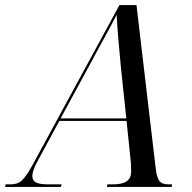

<svg xmlns="http://www.w3.org/2000/svg" viewBox="-80 -734 753 754"><path d="M-60 0H159L162 -10H109C66 -10 47 -19 47 -42C47 -57 54 -77 68 -102L153 -259H417L434 -95C434 -85 435 -71 435 -60C435 -26 412 -10 365 -10H342L340 0H594L596 -10H584C548 -10 537 -23 531 -77L456 -714H389L51 -92C13 -22 -3 -10 -41 -10H-58ZM271 -477C310 -551 356 -631 378 -676C380 -631 389 -527 395 -468L416 -269H158Z"/></svg>

Font: Noto Serif Display SemiCondensed
Style: Italic
Weight: 400
Width: 4
Italic angle: -12°
Designer: Monotype Design Team
Foundry: Monotype Imaging Inc.
Version: Version 2.009